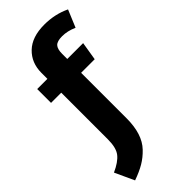

<svg xmlns="http://www.w3.org/2000/svg" viewBox="-327 -809 1079 1079"><g transform="rotate(-45 213.0 -269.0)"><path d="M316 -642Q276 -642 261 -626Q246 -610 246 -572V-531H372L354 -421H246V-60Q246 3 231 50Q216 97 185.5 129Q155 161 119.5 182Q84 203 33 221L-20 106Q38 80 63 48.5Q88 17 88 -50V-421H7V-531H88V-578Q88 -658 140.5 -708.5Q193 -759 291 -759Q375 -759 446 -725L403 -622Q358 -642 316 -642Z"/></g></svg>

Font: Fira Sans
Style: Bold
Weight: 700
Designer: bBox Type GmbH & Carrois Corporate GbR & Edenspiekermann AG
Foundry: bBox Type GmbH & Carrois Corporate GbR & Edenspiekermann AG
Version: Version 4.301;PS 004.301;hotconv 1.0.88;makeotf.lib2.5.64775